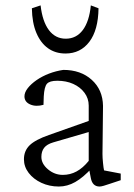

<svg xmlns="http://www.w3.org/2000/svg" viewBox="-20 -681 494 709"><path d="M197.3 7.8Q162.1 7.8 132.8 -5.9Q103.5 -19.5 85.9 -42.5Q68.4 -65.4 68.4 -92.8Q68.4 -124 89.4 -144.5Q110.4 -165 161.1 -182.6L307.6 -234.4V-291Q307.6 -317.4 292 -338.4Q276.4 -359.4 250.5 -371.1Q224.6 -382.8 191.4 -382.8Q163.1 -382.8 153.3 -371.6Q143.6 -360.4 141.6 -325.2L140.6 -293.9Q112.3 -286.1 91.3 -295.4Q70.3 -304.7 70.3 -325.2Q70.3 -339.8 82.5 -355.5Q94.7 -371.1 115.2 -385.3Q135.7 -399.4 161.1 -409.2Q186.5 -418.9 213.9 -422.9Q278.3 -422.9 318.8 -386.2Q359.4 -349.6 360.4 -290L358.4 -112.3Q358.4 -98.6 360.4 -79.1Q362.3 -59.6 364.3 -51.8L425.8 -40V-15.6L384.8 -2Q373 2 363.3 4.9Q353.5 7.8 347.7 7.8Q321.3 7.8 315.4 -23.4L308.6 -58.6L320.3 -61.5Q287.1 -25.4 257.8 -8.8Q228.5 7.8 197.3 7.8ZM211.9 -35.2Q239.3 -35.2 262.7 -47.9Q286.1 -60.5 307.6 -86.9V-193.4L176.8 -155.3Q153.3 -148.4 143.1 -135.3Q132.8 -122.1 132.8 -101.6Q132.8 -76.2 157.2 -55.7Q181.6 -35.2 211.9 -35.2ZM315.4 -661.1 343.8 -650.4Q342.8 -570.3 310.1 -526.9Q277.3 -483.4 221.7 -483.4Q184.6 -483.4 157.2 -502.9Q129.9 -522.5 114.3 -559.6Q98.6 -596.7 97.7 -650.4L129.9 -661.1Q136.7 -601.6 160.6 -569.8Q184.6 -538.1 222.7 -538.1Q261.7 -538.1 285.6 -569.8Q309.6 -601.6 315.4 -661.1Z"/></svg>

Font: Crimson Pro ExtraLight
Style: Regular
Weight: 250
Designer: Jacques Le Bailly
Foundry: Baron von Fonthausen
Version: Version 1.003